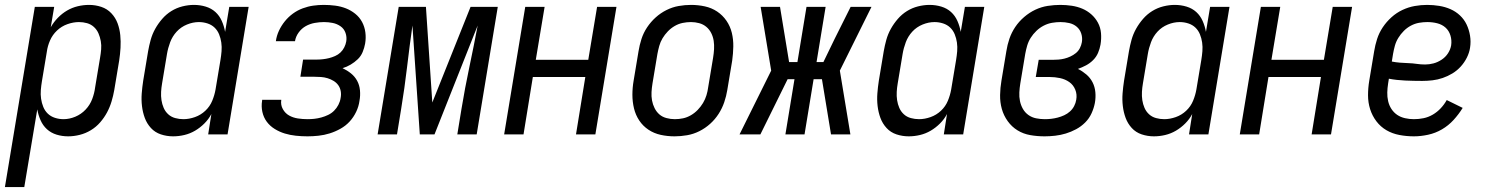

<svg xmlns="http://www.w3.org/2000/svg" viewBox="-48 -548 6068 783"><path d="M-28 215 94 -520H173L159 -437Q171 -458 188 -475.5Q205 -493 225.5 -505Q246 -517 269 -522.5Q292 -528 315 -528Q341 -528 365 -520Q389 -512 406 -494Q423 -476 431.5 -453Q440 -430 442.5 -404.5Q445 -379 443.5 -353Q442 -327 438 -301L418 -181Q414 -158 407 -134.5Q400 -111 388.5 -89.5Q377 -68 360.5 -49Q344 -30 322.5 -17Q301 -4 277 2Q253 8 230 8Q205 8 182.5 1Q160 -6 143.5 -21Q127 -36 117.5 -57.5Q108 -79 104 -102L51 215ZM211 -62Q235 -62 259 -72Q283 -82 301 -101Q319 -120 328 -144Q337 -168 340 -192L360 -312Q363 -329 364.5 -346.5Q366 -364 363 -380.5Q360 -397 353.5 -412Q347 -427 335 -438Q323 -449 307 -453.5Q291 -458 274 -458Q251 -458 227 -449.5Q203 -441 184.5 -423.5Q166 -406 156 -383Q146 -360 143 -337L123 -217Q120 -199 118.5 -181Q117 -163 119.5 -145.5Q122 -128 128.5 -112Q135 -96 147 -84.5Q159 -73 176 -67.5Q193 -62 211 -62Z M658 8Q632 8 608 0Q584 -8 567.5 -26Q551 -44 542.5 -67Q534 -90 531 -115.5Q528 -141 530 -167Q532 -193 536 -219L556 -339Q560 -362 566.5 -385.5Q573 -409 585 -430.5Q597 -452 613.5 -471Q630 -490 651 -503Q672 -516 696 -522Q720 -528 743 -528Q768 -528 791 -521Q814 -514 830.5 -499Q847 -484 856.5 -462.5Q866 -441 870 -418L887 -520H966L880 0H801L814 -83Q803 -62 785.5 -44.5Q768 -27 747.5 -15Q727 -3 704 2.5Q681 8 658 8ZM700 -62Q723 -62 747 -70.5Q771 -79 789.5 -96.5Q808 -114 817.5 -137Q827 -160 831 -183L851 -303Q854 -321 855.5 -339Q857 -357 854.5 -374.5Q852 -392 845.5 -408Q839 -424 827 -435.5Q815 -447 798 -452.5Q781 -458 763 -458Q739 -458 714.5 -448Q690 -438 672.5 -419Q655 -400 646 -376Q637 -352 633 -328L613 -208Q610 -191 609 -173.5Q608 -156 610.5 -139.5Q613 -123 619.5 -108Q626 -93 638 -82Q650 -71 666.5 -66.5Q683 -62 700 -62Z M1206 8Q1182 8 1158.5 5.5Q1135 3 1113.5 -3.5Q1092 -10 1072.5 -22Q1053 -34 1040 -51.5Q1027 -69 1022 -91.5Q1017 -114 1021 -138V-141H1099V-140Q1096 -120 1105.5 -103Q1115 -86 1131 -77Q1147 -68 1166.5 -65Q1186 -62 1206 -62Q1220 -62 1234 -63.5Q1248 -65 1262.5 -69Q1277 -73 1290.5 -79.5Q1304 -86 1314.5 -96.5Q1325 -107 1332 -120.5Q1339 -134 1341 -148Q1344 -163 1341.5 -176.5Q1339 -190 1331.5 -200.5Q1324 -211 1312.5 -218Q1301 -225 1288 -229Q1275 -233 1261 -234Q1247 -235 1233 -235H1177L1188 -305H1244Q1256 -305 1269 -306.5Q1282 -308 1294 -311Q1306 -314 1318.5 -319.5Q1331 -325 1340.5 -334Q1350 -343 1356 -355Q1362 -367 1364 -379Q1367 -397 1361 -414Q1355 -431 1340.5 -441Q1326 -451 1308.5 -454.5Q1291 -458 1273 -458Q1255 -458 1235.5 -454.5Q1216 -451 1199 -441.5Q1182 -432 1170 -415.5Q1158 -399 1155 -380H1077Q1080 -402 1089.5 -422.5Q1099 -443 1113.5 -461Q1128 -479 1146.5 -492.5Q1165 -506 1186.5 -514Q1208 -522 1229.5 -525Q1251 -528 1272 -528Q1296 -528 1319 -525Q1342 -522 1362.5 -514Q1383 -506 1400.5 -492Q1418 -478 1428.5 -458.5Q1439 -439 1442 -416Q1445 -393 1441 -370Q1438 -353 1431 -336Q1424 -319 1411 -306.5Q1398 -294 1382 -284.5Q1366 -275 1349 -270Q1368 -261 1383.5 -248.5Q1399 -236 1408.5 -218.5Q1418 -201 1420 -179.5Q1422 -158 1418 -137Q1415 -114 1404.5 -92Q1394 -70 1378 -52.5Q1362 -35 1340.5 -23Q1319 -11 1296.5 -4Q1274 3 1251 5.5Q1228 8 1206 8Z M1492 0 1578 -520H1689L1715 -130L1871 -520H1982L1896 0H1817L1834 -104Q1848 -189 1866 -274Q1884 -359 1900 -444L1724 0H1664L1634 -444Q1622 -359 1612 -274Q1602 -189 1588 -104L1571 0Z M2008 0 2094 -520H2173L2137 -304H2351L2387 -520H2466L2380 0H2301L2339 -234H2125L2087 0Z M2703 8Q2674 8 2646.5 2Q2619 -4 2596.5 -19Q2574 -34 2559 -56.5Q2544 -79 2537.5 -106Q2531 -133 2531 -161.5Q2531 -190 2536 -219L2556 -339Q2560 -364 2568 -389Q2576 -414 2591 -436.5Q2606 -459 2626 -477Q2646 -495 2670 -507Q2694 -519 2719.5 -523.5Q2745 -528 2770 -528Q2799 -528 2826.5 -522Q2854 -516 2876.5 -501Q2899 -486 2914.5 -463.5Q2930 -441 2936.5 -414Q2943 -387 2942.5 -358.5Q2942 -330 2938 -301L2918 -181Q2914 -156 2905.5 -131Q2897 -106 2882.5 -83.5Q2868 -61 2848 -43Q2828 -25 2804 -13Q2780 -1 2754 3.5Q2728 8 2703 8ZM2704 -62Q2721 -62 2737.5 -65.5Q2754 -69 2769.5 -78Q2785 -87 2797.5 -100Q2810 -113 2819 -128Q2828 -143 2833 -159.5Q2838 -176 2840 -192L2860 -312Q2863 -330 2864 -347.5Q2865 -365 2862.5 -381.5Q2860 -398 2852.5 -413Q2845 -428 2832.5 -438.5Q2820 -449 2803.5 -453.5Q2787 -458 2770 -458Q2753 -458 2736 -454.5Q2719 -451 2703.5 -442Q2688 -433 2675.5 -420Q2663 -407 2654 -392Q2645 -377 2640.5 -360.5Q2636 -344 2633 -328L2613 -208Q2610 -190 2609 -172.5Q2608 -155 2611 -138.5Q2614 -122 2621.5 -107Q2629 -92 2641 -81.5Q2653 -71 2670 -66.5Q2687 -62 2704 -62Z M3420 0H3341L3304 -225H3270L3233 0H3155L3192 -225H3164L3053 0H2968L3097 -260L3054 -520H3133L3170 -295H3204L3241 -520H3319L3282 -295H3310L3356 -390L3421 -520H3506L3377 -260Z M3658 8Q3632 8 3608 0Q3584 -8 3567.5 -26Q3551 -44 3542.5 -67Q3534 -90 3531 -115.5Q3528 -141 3530 -167Q3532 -193 3536 -219L3556 -339Q3560 -362 3566.5 -385.5Q3573 -409 3585 -430.5Q3597 -452 3613.5 -471Q3630 -490 3651 -503Q3672 -516 3696 -522Q3720 -528 3743 -528Q3768 -528 3791 -521Q3814 -514 3830.5 -499Q3847 -484 3856.5 -462.5Q3866 -441 3870 -418L3887 -520H3966L3880 0H3801L3814 -83Q3803 -62 3785.5 -44.5Q3768 -27 3747.5 -15Q3727 -3 3704 2.5Q3681 8 3658 8ZM3700 -62Q3723 -62 3747 -70.5Q3771 -79 3789.5 -96.5Q3808 -114 3817.5 -137Q3827 -160 3831 -183L3851 -303Q3854 -321 3855.5 -339Q3857 -357 3854.5 -374.5Q3852 -392 3845.5 -408Q3839 -424 3827 -435.5Q3815 -447 3798 -452.5Q3781 -458 3763 -458Q3739 -458 3714.5 -448Q3690 -438 3672.5 -419Q3655 -400 3646 -376Q3637 -352 3633 -328L3613 -208Q3610 -191 3609 -173.5Q3608 -156 3610.5 -139.5Q3613 -123 3619.5 -108Q3626 -93 3638 -82Q3650 -71 3666.5 -66.5Q3683 -62 3700 -62Z M4212 8Q4182 8 4153.5 3Q4125 -2 4101.5 -16.5Q4078 -31 4061.5 -54Q4045 -77 4037.5 -104Q4030 -131 4030.5 -160.5Q4031 -190 4036 -219L4056 -339Q4060 -365 4068.5 -390Q4077 -415 4092 -437.5Q4107 -460 4128.5 -478.5Q4150 -497 4174.5 -508.5Q4199 -520 4225 -524Q4251 -528 4276 -528Q4300 -528 4323 -524.5Q4346 -521 4366 -512.5Q4386 -504 4402.5 -489.5Q4419 -475 4429.5 -455.5Q4440 -436 4442 -413Q4444 -390 4440 -366Q4437 -349 4430 -332.5Q4423 -316 4410 -303Q4397 -290 4381 -281.5Q4365 -273 4348 -267Q4366 -258 4382 -244.5Q4398 -231 4407.5 -212.5Q4417 -194 4419 -172Q4421 -150 4417 -128Q4413 -107 4403.5 -86Q4394 -65 4377.5 -48.5Q4361 -32 4340.5 -21Q4320 -10 4298.5 -3.5Q4277 3 4255 5.5Q4233 8 4212 8ZM4213 -62Q4226 -62 4239 -63.5Q4252 -65 4265.5 -68.5Q4279 -72 4292 -78Q4305 -84 4315.5 -93.5Q4326 -103 4332.5 -115.5Q4339 -128 4341 -141Q4345 -163 4337 -182.5Q4329 -202 4312.5 -213.5Q4296 -225 4275 -229.5Q4254 -234 4232 -234H4176L4188 -304H4244Q4256 -304 4268.5 -305Q4281 -306 4293 -309Q4305 -312 4317 -317.5Q4329 -323 4339.5 -331.5Q4350 -340 4356 -352Q4362 -364 4364 -376Q4367 -394 4361.5 -411Q4356 -428 4343 -439Q4330 -450 4312.5 -454Q4295 -458 4277 -458Q4260 -458 4242.5 -455Q4225 -452 4208.5 -443.5Q4192 -435 4178.5 -422Q4165 -409 4155.5 -394Q4146 -379 4141 -362Q4136 -345 4133 -328L4113 -208Q4110 -190 4109 -171.5Q4108 -153 4111.5 -136Q4115 -119 4123.5 -104Q4132 -89 4146 -79Q4160 -69 4177.5 -65.5Q4195 -62 4213 -62Z M4658 8Q4632 8 4608 0Q4584 -8 4567.5 -26Q4551 -44 4542.5 -67Q4534 -90 4531 -115.5Q4528 -141 4530 -167Q4532 -193 4536 -219L4556 -339Q4560 -362 4566.5 -385.5Q4573 -409 4585 -430.5Q4597 -452 4613.5 -471Q4630 -490 4651 -503Q4672 -516 4696 -522Q4720 -528 4743 -528Q4768 -528 4791 -521Q4814 -514 4830.5 -499Q4847 -484 4856.5 -462.5Q4866 -441 4870 -418L4887 -520H4966L4880 0H4801L4814 -83Q4803 -62 4785.5 -44.5Q4768 -27 4747.5 -15Q4727 -3 4704 2.5Q4681 8 4658 8ZM4700 -62Q4723 -62 4747 -70.5Q4771 -79 4789.5 -96.5Q4808 -114 4817.5 -137Q4827 -160 4831 -183L4851 -303Q4854 -321 4855.5 -339Q4857 -357 4854.5 -374.5Q4852 -392 4845.5 -408Q4839 -424 4827 -435.5Q4815 -447 4798 -452.5Q4781 -458 4763 -458Q4739 -458 4714.5 -448Q4690 -438 4672.5 -419Q4655 -400 4646 -376Q4637 -352 4633 -328L4613 -208Q4610 -191 4609 -173.5Q4608 -156 4610.5 -139.5Q4613 -123 4619.5 -108Q4626 -93 4638 -82Q4650 -71 4666.5 -66.5Q4683 -62 4700 -62Z M5008 0 5094 -520H5173L5137 -304H5351L5387 -520H5466L5380 0H5301L5339 -234H5125L5087 0Z M5718 8Q5688 8 5659 2.5Q5630 -3 5606 -17Q5582 -31 5565 -53.5Q5548 -76 5539.5 -103Q5531 -130 5531 -159.5Q5531 -189 5536 -219L5556 -339Q5560 -364 5568 -389Q5576 -414 5591 -436.5Q5606 -459 5626.5 -477.5Q5647 -496 5671.5 -507.5Q5696 -519 5721.5 -523.5Q5747 -528 5772 -528Q5797 -528 5821.5 -524Q5846 -520 5867.5 -510.5Q5889 -501 5906 -485Q5923 -469 5933 -448Q5943 -427 5947 -402.5Q5951 -378 5947 -353Q5944 -333 5934 -313Q5924 -293 5909 -276.5Q5894 -260 5875 -248.5Q5856 -237 5835.5 -230Q5815 -223 5794 -220.5Q5773 -218 5752 -218Q5718 -218 5683 -219.5Q5648 -221 5616 -227L5613 -208Q5610 -189 5609.5 -171Q5609 -153 5613 -135.5Q5617 -118 5626.5 -103.5Q5636 -89 5650 -79.5Q5664 -70 5682 -66Q5700 -62 5718 -62Q5738 -62 5757.5 -66Q5777 -70 5795 -80.5Q5813 -91 5827.5 -106.5Q5842 -122 5852 -140L5917 -108Q5901 -82 5880 -59Q5859 -36 5832.5 -20.5Q5806 -5 5776 1.5Q5746 8 5718 8ZM5764 -285Q5781 -285 5798 -289.5Q5815 -294 5831 -304.5Q5847 -315 5857 -330.5Q5867 -346 5870 -363Q5873 -384 5867 -403.5Q5861 -423 5847 -435.5Q5833 -448 5813.5 -453Q5794 -458 5773 -458Q5756 -458 5739 -455Q5722 -452 5706 -443.5Q5690 -435 5677 -422Q5664 -409 5654.5 -393.5Q5645 -378 5640.5 -361.5Q5636 -345 5633 -328L5628 -297Q5643 -294 5660.5 -292.5Q5678 -291 5695.5 -290.5Q5713 -290 5729.5 -287.5Q5746 -285 5764 -285Z"/></svg>

Font: Iosevka Algr
Style: Italic
Weight: 400
Italic angle: -9°
Monospace: yes
Designer: Belleve Invis
Foundry: Belleve Invis
Version: Version 26.0.2; ttfautohint (v1.8.3)